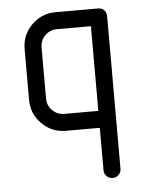

<svg xmlns="http://www.w3.org/2000/svg" viewBox="-47 -450 499 664"><g transform="rotate(-5 203.0 -118.0)"><path d="M317.6 -411.8Q331.2 -411.8 339.1 -403.5Q347.1 -395.3 347.1 -382.4V147.1Q347.1 159.4 338.5 167.9Q330 176.5 317.6 176.5Q305.3 176.5 296.8 167.9Q288.2 159.4 288.2 147.1V0H170.6Q121.8 0 87.4 -34.4Q52.9 -68.8 52.9 -117.6V-294.1Q52.9 -342.9 87.4 -377.4Q121.8 -411.8 170.6 -411.8ZM288.2 -352.9H170.6Q145.9 -352.9 128.8 -335.9Q111.8 -318.8 111.8 -294.1V-117.6Q111.8 -92.9 128.8 -75.9Q145.9 -58.8 170.6 -58.8H288.2Z"/></g></svg>

Font: OpenGost Type B TT
Style: Regular
Weight: 400
Version: Version 0.3